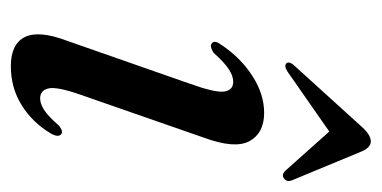

<svg xmlns="http://www.w3.org/2000/svg" viewBox="-195 -500 704 354"><g transform="rotate(90 157.0 -323.0)"><path d="M161.5 -45Q171 -45 182.5 -52.2Q194 -59.5 211.5 -79.5Q221 -87.5 226.5 -84.5Q234.5 -79.5 226 -64.5Q206 -31 174 -11Q142 9 102 9Q61 9 48.2 -17Q35.5 -43 55.5 -95.5L134.5 -321.5Q151 -367.5 148.8 -384.2Q146.5 -401 130.5 -401Q120.5 -401 108.2 -393.2Q96 -385.5 77.5 -365Q67 -358 61.5 -360.5Q52.5 -365 62 -378Q86 -414.5 119.8 -436.2Q153.5 -458 188 -458Q225.5 -458 240.2 -431Q255 -404 233.5 -346L154.5 -119Q139.5 -76 143 -60.5Q146.5 -45 161.5 -45ZM309.2 -494.8Q302.5 -489.4 294.8 -497.1L222.5 -578.1L111.9 -501Q101.4 -494.2 96.5 -499.3Q92.5 -504.9 101.9 -514.7L214.4 -638.7Q229.3 -654.9 240.9 -654.7Q252.1 -654.4 259.2 -637.8L312.1 -510.2Q316.4 -500.1 309.2 -494.8Z"/></g></svg>

Font: Fraunces 72pt
Style: Italic
Weight: 400
Italic angle: -16°
Version: Version 1.000;[b76b70a41]